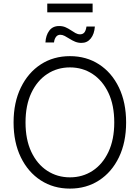

<svg xmlns="http://www.w3.org/2000/svg" viewBox="-20 -1054 789 1083"><path d="M374.5 9.8Q281.7 9.8 210 -36.6Q138.2 -83 97.4 -167Q56.6 -251 56.6 -363.3Q56.6 -476.1 97.7 -560.3Q138.7 -644.5 210.2 -690.9Q281.7 -737.3 374.5 -737.3Q467.3 -737.3 538.8 -690.9Q610.4 -644.5 650.9 -560.3Q691.4 -476.1 691.4 -363.3Q691.4 -251 650.9 -167Q610.4 -83 538.8 -36.6Q467.3 9.8 374.5 9.8ZM374.5 -53.7Q445.8 -53.7 502.2 -90.6Q558.6 -127.4 591.6 -197Q624.5 -266.6 624.5 -363.3Q624.5 -460.9 591.6 -530.3Q558.6 -599.6 502.2 -636.7Q445.8 -673.8 374.5 -673.8Q303.2 -673.8 246.6 -636.7Q189.9 -599.6 157 -530.3Q124 -460.9 124 -363.3Q124 -266.6 156.7 -197.3Q189.5 -127.9 246.3 -90.8Q303.2 -53.7 374.5 -53.7ZM439.5 -812Q420.4 -812 403.8 -818.8Q387.2 -825.7 372.8 -835Q358.4 -844.2 345.2 -851.1Q332 -857.9 320.3 -857.9Q304.2 -857.9 295.2 -845Q286.1 -832 284.7 -814.5H236.3Q238.3 -854.5 257.8 -880.9Q277.3 -907.2 313.5 -907.2Q334 -907.2 349.9 -900.1Q365.7 -893.1 379.4 -883.8Q393.1 -874.5 405.8 -867.4Q418.5 -860.4 431.6 -860.4Q446.8 -860.4 455.6 -870.6Q464.4 -880.9 467.8 -904.3H515.1Q512.2 -862.3 492.2 -837.2Q472.2 -812 439.5 -812ZM502.4 -1033.7V-984.4H246.6V-1033.7Z"/></svg>

Font: Inter 20pt Light
Style: Regular
Weight: 300
Version: Version 4.001;git-66647c0bb